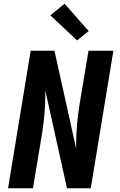

<svg xmlns="http://www.w3.org/2000/svg" viewBox="-20 -1006 640 1026"><path d="M23 0 144 -735H271L387 -212V-239Q387 -289 391.5 -339.5Q396 -390 404 -441L453 -735H586L465 0H338L222 -523V-496Q222 -446 217.5 -395.5Q213 -345 205 -294L156 0ZM392 -790 249 -924 325 -986 454 -840Z"/></svg>

Font: Iosevka SS04 XBd Ex Obl
Style: Regular
Weight: 800
Width: 7
Italic angle: -9°
Monospace: yes
Designer: Belleve Invis
Foundry: Belleve Invis
Version: Version 19.0.0; ttfautohint (v1.8.4)